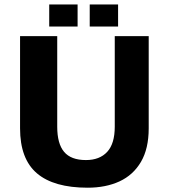

<svg xmlns="http://www.w3.org/2000/svg" viewBox="-20 -831 766 871"><path d="M377.5 20.5Q224.1 20.5 147.5 -44.8Q71 -110.1 71 -248.9V-667H239.6V-256.1Q239.6 -179.2 270.8 -142.1Q302 -104.9 369.8 -104.9Q432 -104.9 466.3 -142.1Q500.6 -179.2 500.6 -256.1V-667H654.6V-248.9Q654.6 -156.5 619.4 -96.6Q584.2 -36.8 522 -8.1Q459.8 20.5 377.5 20.5ZM387 -710.6V-810.6H515.7V-710.6ZM203.3 -710.6V-810.6H332V-710.6Z"/></svg>

Font: Maven Pro
Style: Regular
Weight: 400
Designer: Joe Prince
Foundry: Joe Prince
Version: Version 2.103